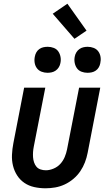

<svg xmlns="http://www.w3.org/2000/svg" viewBox="-20 -1002 590 1034"><path d="M225 12Q194 12 164.5 5.5Q135 -1 111.5 -17Q88 -33 72.5 -57Q57 -81 50 -109.5Q43 -138 44.5 -169Q46 -200 52 -231L110 -530H224L162 -213Q159 -198 158 -183.5Q157 -169 158 -155Q159 -141 163.5 -127.5Q168 -114 176.5 -104Q185 -94 198.5 -89.5Q212 -85 227 -85Q247 -85 268.5 -94Q290 -103 305 -119.5Q320 -136 328.5 -156.5Q337 -177 341 -197L406 -530H520L452 -179Q447 -153 437.5 -128Q428 -103 412.5 -80Q397 -57 375 -38.5Q353 -20 328 -8.5Q303 3 277 7.5Q251 12 225 12ZM451 -610Q434 -610 418.5 -616Q403 -622 394 -635Q385 -648 382 -665Q379 -682 383 -699Q385 -710 391.5 -720.5Q398 -731 408 -738Q418 -745 429.5 -747.5Q441 -750 452 -750Q469 -750 484.5 -744Q500 -738 509.5 -725Q519 -712 521.5 -695Q524 -678 520 -661Q518 -650 512 -639.5Q506 -629 496 -622Q486 -615 474.5 -612.5Q463 -610 451 -610ZM236 -610Q219 -610 203.5 -616Q188 -622 178.5 -635Q169 -648 166.5 -665Q164 -682 168 -699Q170 -710 176 -720.5Q182 -731 192 -738Q202 -745 213.5 -747.5Q225 -750 237 -750Q254 -750 269.5 -744Q285 -738 294 -725Q303 -712 306 -695Q309 -678 305 -661Q303 -650 296.5 -639.5Q290 -629 280 -622Q270 -615 258.5 -612.5Q247 -610 236 -610ZM381 -793 264 -928 343 -982 446 -837Z"/></svg>

Font: Lode
Style: Bold Italic
Weight: 700
Italic angle: -11°
Monospace: yes
Designer: Belleve Invis
Foundry: Belleve Invis
Version: Version 29.2.0; ttfautohint (v1.8.3)